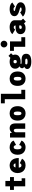

<svg xmlns="http://www.w3.org/2000/svg" viewBox="2611 -3460 1048 6310"><g transform="rotate(-90 3135.0 -305.0)"><path d="M343.5 -117.5H431V0H165.5V-371.5H47V-500H165.5V-652H343.5V-500H470.5V-371.5H343.5Z M1074 -105.5Q1053.5 -59 997 -24Q940.5 11 854 11Q782.5 11 726 -18.8Q669.5 -48.5 635.8 -108.5Q602 -168.5 602 -250.5Q602 -332.5 635.8 -392.5Q669.5 -452.5 725.2 -482.2Q781 -512 851.5 -512Q904.5 -512 948.8 -493.8Q993 -475.5 1026.2 -439.5Q1059.5 -403.5 1078.2 -345.5Q1097 -287.5 1097 -212.5H781Q786 -166 804 -145Q822 -124 854 -124Q878.5 -124 898 -139Q917.5 -154 925.5 -180ZM855.5 -383.5Q803.5 -383.5 787 -320H919Q918 -342.5 902.2 -363Q886.5 -383.5 855.5 -383.5Z M1669.5 -122Q1648.5 -65 1587 -27Q1525.5 11 1450.5 11Q1401 11 1357.8 -4.5Q1314.5 -20 1279.8 -51Q1245 -82 1224.8 -133.2Q1204.5 -184.5 1204.5 -251Q1204.5 -318 1224.8 -369.5Q1245 -421 1279.8 -451.2Q1314.5 -481.5 1357.8 -496.8Q1401 -512 1450.5 -512Q1527.5 -512 1589 -475.8Q1650.5 -439.5 1668.5 -379.5L1524 -300Q1506 -379.5 1453 -379.5Q1418 -379.5 1400.2 -350Q1382.5 -320.5 1382.5 -251Q1382.5 -121.5 1453 -121.5Q1506 -121.5 1524 -200Z M1770 0V-500H1911.5L1932 -436.5Q1982 -511 2074.5 -511Q2154.5 -511 2194 -462.2Q2233.5 -413.5 2233.5 -323V0H2056V-295.5Q2056 -376 2002 -376Q1978 -376 1962.2 -355.8Q1946.5 -335.5 1943.5 -312.5V0Z M2564 11Q2528.5 11 2496 3Q2463.5 -5 2432.2 -24.5Q2401 -44 2378 -73.2Q2355 -102.5 2341 -148.2Q2327 -194 2327 -251Q2327 -308 2341 -353.5Q2355 -399 2377.8 -428Q2400.5 -457 2431.8 -476.5Q2463 -496 2495.8 -504Q2528.5 -512 2564 -512Q2599 -512 2631.5 -504Q2664 -496 2695.5 -476.5Q2727 -457 2750 -428Q2773 -399 2787 -353.5Q2801 -308 2801 -251Q2801 -203 2791.2 -163.2Q2781.5 -123.5 2764.2 -95.5Q2747 -67.5 2724.5 -46.5Q2702 -25.5 2675 -13Q2648 -0.5 2620.5 5.2Q2593 11 2564 11ZM2564 -124Q2593.5 -124 2608.8 -151.2Q2624 -178.5 2624 -251Q2624 -323 2608.8 -350Q2593.5 -377 2564 -377Q2533.5 -377 2518.2 -350Q2503 -323 2503 -251Q2503 -178 2518.5 -151Q2534 -124 2564 -124Z M3206.5 -128.5H3338V0H3029V-671.5H2894V-800H3206.5Z M3704 11Q3668.5 11 3636 3Q3603.5 -5 3572.2 -24.5Q3541 -44 3518 -73.2Q3495 -102.5 3481 -148.2Q3467 -194 3467 -251Q3467 -308 3481 -353.5Q3495 -399 3517.8 -428Q3540.5 -457 3571.8 -476.5Q3603 -496 3635.8 -504Q3668.5 -512 3704 -512Q3739 -512 3771.5 -504Q3804 -496 3835.5 -476.5Q3867 -457 3890 -428Q3913 -399 3927 -353.5Q3941 -308 3941 -251Q3941 -203 3931.2 -163.2Q3921.5 -123.5 3904.2 -95.5Q3887 -67.5 3864.5 -46.5Q3842 -25.5 3815 -13Q3788 -0.5 3760.5 5.2Q3733 11 3704 11ZM3704 -124Q3733.5 -124 3748.8 -151.2Q3764 -178.5 3764 -251Q3764 -323 3748.8 -350Q3733.5 -377 3704 -377Q3673.5 -377 3658.2 -350Q3643 -323 3643 -251Q3643 -178 3658.5 -151Q3674 -124 3704 -124Z M4264.5 -151Q4231 -151 4201.5 -156Q4189 -146.5 4189 -137Q4189 -119 4252 -119H4333.5Q4374 -119 4407 -111Q4440 -103 4466.8 -85.8Q4493.5 -68.5 4508 -38.2Q4522.5 -8 4522.5 33Q4522.5 199.5 4263 199.5Q4151 199.5 4086.5 164.2Q4022 129 4022 64.5Q4022 4 4094 -31Q4047.5 -60 4047.5 -100Q4047.5 -158 4109.5 -188.5Q4032.5 -235.5 4032.5 -331Q4032.5 -378 4052.2 -414Q4072 -450 4105.5 -470.8Q4139 -491.5 4179 -501.8Q4219 -512 4264.5 -512Q4335.5 -512 4391 -488L4453.5 -550L4541 -466L4480.5 -404.5Q4495.5 -371.5 4495.5 -331Q4495.5 -293 4481.5 -262Q4467.5 -231 4444.5 -210.8Q4421.5 -190.5 4391 -176.8Q4360.5 -163 4328.8 -157Q4297 -151 4264.5 -151ZM4264.5 -277.5Q4319 -277.5 4319 -331.5Q4319 -385.5 4264.5 -385.5Q4209.5 -385.5 4209.5 -331.5Q4209.5 -277.5 4264.5 -277.5ZM4172.5 38.5Q4172.5 58 4194 67.8Q4215.5 77.5 4264 77.5Q4363 77.5 4363 38Q4363 20.5 4346 10.8Q4329 1 4302 1H4201.5Q4196 1 4193 0.5Q4172.5 13.5 4172.5 38.5Z M4841 -587Q4795 -587 4762.8 -619.2Q4730.5 -651.5 4730.5 -698Q4730.5 -744.5 4762.8 -776.8Q4795 -809 4841 -809Q4887.5 -809 4919.8 -776.8Q4952 -744.5 4952 -698Q4952 -651.5 4919.8 -619.2Q4887.5 -587 4841 -587ZM4929.5 -128.5H5067V0H4751V-371.5H4617.5V-500H4929.5Z M5578.5 19 5519 -40Q5463.5 11 5367.5 11Q5277 11 5222.5 -33.5Q5168 -78 5168 -159Q5168 -232.5 5224.8 -274.8Q5281.5 -317 5389 -317H5453V-317.5Q5453 -343.5 5437.2 -360.2Q5421.5 -377 5393.5 -377Q5367.5 -377 5347.5 -363Q5327.5 -349 5317.5 -331.5L5171 -420Q5190 -457.5 5251.5 -484.8Q5313 -512 5397 -512Q5498.5 -512 5561.8 -466.8Q5625 -421.5 5625 -347V-126.5L5677.5 -70.5ZM5391 -113Q5431.5 -113 5453 -140V-197H5403Q5339.5 -197 5339.5 -155Q5339.5 -113 5391 -113Z M5981 11Q5901.5 11 5836.5 -14.8Q5771.5 -40.5 5747.5 -80.5L5886.5 -168.5Q5898 -145 5922 -131.8Q5946 -118.5 5980 -118.5Q6045.5 -118.5 6045.5 -147Q6045.5 -160.5 6020 -171.5Q5994.5 -182.5 5935.5 -196Q5850.5 -218 5804.2 -256.5Q5758 -295 5758 -360Q5758 -408.5 5790.8 -443.8Q5823.5 -479 5875 -495.5Q5926.5 -512 5989 -512Q6073 -512 6130.2 -487Q6187.5 -462 6207 -423L6074 -335.5Q6067.5 -354.5 6044 -369.5Q6020.5 -384.5 5992 -384.5Q5962 -384.5 5945.2 -376.8Q5928.5 -369 5928.5 -357.5Q5928.5 -344.5 5947.8 -336.5Q5967 -328.5 6007.5 -321.5Q6215 -272 6215 -154Q6215 -114 6195.2 -82Q6175.5 -50 6142.2 -30Q6109 -10 6067.5 0.5Q6026 11 5981 11Z"/></g></svg>

Font: League Mono Narrow ExtraBold
Style: Regular
Weight: 800
Width: 3
Designer: Tyler Finck
Foundry: The League of Moveable Type / Tyler Finck
Version: Version 2.210